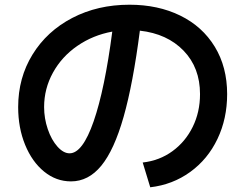

<svg xmlns="http://www.w3.org/2000/svg" viewBox="-20 -762 1040 814"><path d="M828 -363Q828 -475 758.5 -547Q689 -619 573 -632Q544 -407 504 -266.5Q464 -126 409.5 -59.5Q355 7 281 7Q218 7 167 -34.5Q116 -76 86.5 -148Q57 -220 57 -308Q57 -432 118 -531Q179 -630 286.5 -686Q394 -742 529 -742Q650 -742 744 -696Q838 -650 890.5 -564Q943 -478 943 -363Q943 -259 902 -173Q861 -87 786.5 -33Q712 21 617 32L585 -73Q656 -81 711 -121Q766 -161 797 -224Q828 -287 828 -363ZM275 -112Q330 -112 377 -247.5Q424 -383 456 -628Q374 -613 308 -567.5Q242 -522 204.5 -454Q167 -386 167 -308Q167 -260 182.5 -214.5Q198 -169 223.5 -140.5Q249 -112 275 -112Z"/></svg>

Font: Enso SemiBold
Style: Regular
Weight: 600
Designer: Coji Morishita
Foundry: UNDERFOREST DESIGN
Version: Version 1.000